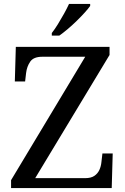

<svg xmlns="http://www.w3.org/2000/svg" viewBox="-20 -951 632 971"><path d="M36 0V-40L411 -664H194Q150 -664 133 -639.5Q116 -615 112 -582L107 -539H55L60 -714H534V-673L158 -50H410Q440 -50 457 -61.5Q474 -73 482.5 -91.5Q491 -110 493 -132L498 -175H550L545 0ZM242 -784Q257 -803 273 -829Q289 -855 304 -882Q319 -909 329 -931H436V-921Q427 -908 409 -888Q391 -868 368.5 -846Q346 -824 323 -804.5Q300 -785 280 -771H242Z"/></svg>

Font: Noto Serif Hebrew
Style: Regular
Weight: 400
Designer: Monotype Design Team
Foundry: Monotype Imaging Inc.
Version: Version 2.003